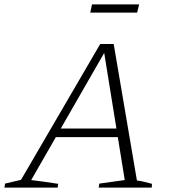

<svg xmlns="http://www.w3.org/2000/svg" viewBox="-29 -848 777 868"><path d="M590 -32Q608 -30 625 -25.5Q642 -21 658 -17L657 0H417L420 -18L535 -34L439 -628L452 -626L112 -34Q143 -30 173.5 -26Q204 -22 234 -17L232 0H-9L-6 -18L66 -35L424 -649H485ZM200 -228 220 -267H528L533 -228ZM379 -791 387 -828H600L591 -791Z"/></svg>

Font: Piazzolla Thin Thin
Style: Italic
Weight: 250
Italic angle: -11.3°
Version: Version 2.005